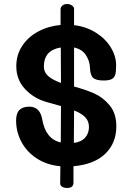

<svg xmlns="http://www.w3.org/2000/svg" viewBox="-20 -829 658 954"><path d="M345 -3V79Q345 105 313 105Q299 105 289 99Q279 93 279 83Q280 50 280 -3Q213 -9 163 -41.5Q113 -74 86.5 -124Q60 -174 60 -230Q60 -266 76.5 -282.5Q93 -299 126 -299Q179 -299 190 -235Q207 -138 282 -121Q282 -225 283 -302Q275 -304 211.5 -322Q148 -340 104.5 -386.5Q61 -433 61 -500Q61 -556 90 -600.5Q119 -645 169 -672Q219 -699 281 -705V-784Q281 -793 289.5 -801Q298 -809 313 -809Q328 -809 338 -801.5Q348 -794 348 -786V-704Q408 -697 456 -667Q504 -637 530.5 -593.5Q557 -550 557 -504Q557 -474 553 -459Q549 -444 536 -436.5Q523 -429 495 -429Q457 -429 442.5 -442.5Q428 -456 427 -493Q426 -526 406.5 -555.5Q387 -585 348 -593V-413V-399Q404 -384 447.5 -365Q491 -346 524.5 -306Q558 -266 558 -201Q558 -118 503 -65Q448 -12 345 -3ZM283 -417 282 -593Q198 -580 198 -498Q198 -470 219.5 -451Q241 -432 283 -417ZM422 -198Q422 -228 402.5 -247.5Q383 -267 348 -280L347 -119Q385 -124 403.5 -145.5Q422 -167 422 -198Z"/></svg>

Font: Mali
Style: Bold
Weight: 700
Designer: Kitiyaporn Chalermlarp | Katatrad Aksorn Co.,Ltd.
Foundry: Cadson Demak Co.,Ltd.
Version: Version 1.000; ttfautohint (v1.6)